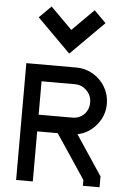

<svg xmlns="http://www.w3.org/2000/svg" viewBox="-66 -1098 782 1146"><g transform="rotate(5 325.0 -525.0)"><path d="M75 -700H375Q429 -700 475 -673Q521 -646 548 -600Q575 -554 575 -500Q575 -429 529.5 -373.5Q484 -318 416 -304L575 -65V0H475V-35L298 -300H175V0H75ZM375 -400Q420 -400 447.5 -428.5Q475 -457 475 -500Q475 -541 445.5 -570.5Q416 -600 375 -600H175V-400ZM196 -1050 325 -921 454 -1050 525 -979 325 -779 125 -979Z"/></g></svg>

Font: Monoikos Medium
Style: Regular
Weight: 500
Designer: Brian Krent
Version: Version 0.088